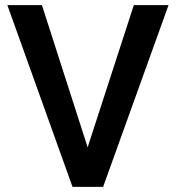

<svg xmlns="http://www.w3.org/2000/svg" viewBox="-20 -731 687 751"><path d="M144 -710.9H8.8L263.7 0H383.3L639.2 -710.9H503.4L322.8 -154.8Z"/></svg>

Font: Roboto Medium
Style: Regular
Weight: 500
Designer: Google
Version: Version 2.137; 2017